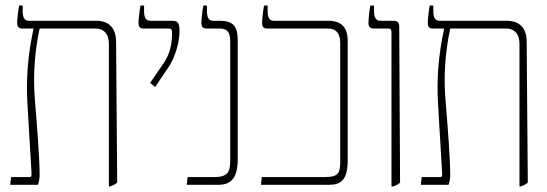

<svg xmlns="http://www.w3.org/2000/svg" viewBox="-20 -667 1974 693"><path d="M17 0H117C121 -13 123 -22 123 -37C123 -92 114 -211 106 -306C100 -379 102 -466 123 -564H326C352 -564 373 -547 373 -509V6H378C388 2 397 -2 403 -8L399 -516C399 -565 374 -592 327 -592H84C69 -592 62 -603 62 -627V-647H49C45 -625 42 -597 42 -585C42 -571 46 -564 61 -564H101V-563C80 -466 74 -383 79 -292L94 -39C94 -33 93 -28 88 -28H20Z M540 -353 588 -424C613 -461 628 -516 628 -556C628 -586 620 -592 602 -592H522C507 -592 500 -603 500 -627V-647H487C483 -625 480 -597 480 -585C480 -571 484 -564 499 -564H588C600 -564 601 -559 601 -546C601 -508 593 -471 570 -438L522 -368Z M654 0H768C812 0 838 -22 838 -92V-523C838 -572 821 -592 774 -592H749C734 -592 727 -603 727 -627V-647H714C710 -625 707 -597 707 -585C707 -571 711 -564 726 -564H772C799 -564 811 -553 811 -516V-86C811 -44 799 -28 754 -28H657Z M922 0H1168C1212 0 1235 -19 1235 -89V-519C1235 -568 1212 -592 1165 -592H968C953 -592 946 -603 946 -627V-647H933C929 -625 926 -597 926 -585C926 -571 930 -564 945 -564H1164C1190 -564 1208 -550 1208 -512V-83C1208 -41 1199 -28 1154 -28H925Z M1393 6H1399C1410 2 1418 -2 1424 -8L1421 -571C1421 -584 1416 -592 1401 -592H1353C1338 -592 1330 -603 1330 -627V-647H1317C1314 -635 1310 -606 1310 -582C1310 -570 1317 -564 1331 -564H1381C1391 -564 1393 -560 1393 -550Z M1499 0H1599C1603 -13 1605 -22 1605 -37C1605 -92 1596 -211 1588 -306C1582 -379 1584 -466 1605 -564H1808C1834 -564 1855 -547 1855 -509V6H1860C1870 2 1879 -2 1885 -8L1881 -516C1881 -565 1856 -592 1809 -592H1566C1551 -592 1544 -603 1544 -627V-647H1531C1527 -625 1524 -597 1524 -585C1524 -571 1528 -564 1543 -564H1583V-563C1562 -466 1556 -383 1561 -292L1576 -39C1576 -33 1575 -28 1570 -28H1502Z"/></svg>

Font: Noto Serif Hebrew Condensed Thin
Style: Regular
Weight: 100
Width: 3
Designer: Monotype Design Team
Foundry: Monotype Imaging Inc.
Version: Version 2.004